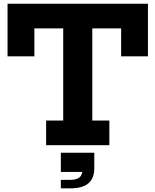

<svg xmlns="http://www.w3.org/2000/svg" viewBox="-20 -779 834 1030"><path d="M773.7 -758.9V-476.8H629.8V-626.5H475.1V-132.5H566.7V0H227.4V-132.5H319.1V-626.5H164.4V-476.8H20.5V-758.9ZM306.4 40.3H485.8V117.7L437.7 143.5H306.4ZM422 84 485.8 79.5V124.5Q485.8 176.5 454.8 203.9Q423.8 231.3 356 231.3H306.4V186H356Q390.3 186 406.2 172.8Q422 159.7 422 132.4Z"/></svg>

Font: Hepta Slab ExtraLight
Style: Regular
Weight: 200
Designer: Michael LaGattuta
Foundry: Michael LaGattuta
Version: Version 1.100